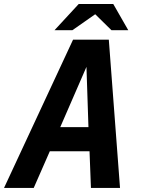

<svg xmlns="http://www.w3.org/2000/svg" viewBox="-75 -924 697 944"><path d="M192.9 -775.4H280.8L393.1 -854L473.1 -775.4H555.7L481.9 -904.3H312ZM-55.2 0H90.8L169.9 -180.2H365.2L372.1 0H515.1L460 -729H284.2ZM221.2 -298.8 350.1 -595.2 359.9 -298.8Z"/></svg>

Font: Hack
Style: Bold Oblique
Weight: 700
Italic angle: -12°
Monospace: yes
Designer: Christopher Simpkins
Foundry: Christopher Simpkins
Version: Version 2.010